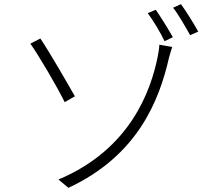

<svg xmlns="http://www.w3.org/2000/svg" viewBox="-20 -866 1040 923"><path d="M261 -3 309 37C641 -118 745 -381 792 -587C795 -596 801 -621 808 -640L746 -651C746 -637 741 -608 738 -593C706 -434 609 -149 261 -3ZM174 -681 126 -656C164 -603 252 -454 291 -375L340 -403C305 -465 216 -619 174 -681ZM729 -819 690 -803C715 -770 752 -709 771 -668L811 -687C790 -725 751 -787 729 -819ZM850 -846 812 -829C838 -796 871 -738 894 -697L933 -714C911 -754 874 -813 850 -846Z"/></svg>

Font: Noto Sans TC Light
Style: Regular
Weight: 300
Designer: Ryoko NISHIZUKA 西塚涼子 (kana, bopomofo & ideographs); Paul D. Hunt (Latin, Greek & Cyrillic); Sandoll Communications 산돌커뮤니
Foundry: Adobe
Version: Version 2.004;hotconv 1.0.118;makeotfexe 2.5.65603